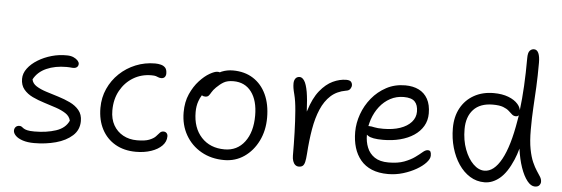

<svg xmlns="http://www.w3.org/2000/svg" viewBox="-49 -914 3160 1079"><g transform="rotate(5 1530.5 -374.0)"><path d="M171 10Q133 10 106 1Q79 -8 65.5 -22Q52 -36 52 -50Q52 -62 59.5 -70.5Q67 -79 81 -79Q89 -79 93.5 -75.5Q98 -72 105 -67Q112 -62 126 -58.5Q140 -55 167 -55Q235 -55 288 -72.5Q341 -90 360 -133Q354 -158 331 -173Q308 -188 275.5 -199Q243 -210 207.5 -221Q172 -232 141.5 -246.5Q111 -261 91.5 -284.5Q72 -308 72 -344Q72 -375 93 -403Q114 -431 149 -452.5Q184 -474 226.5 -486Q269 -498 313 -497Q334 -497 349.5 -490Q365 -483 373.5 -473.5Q382 -464 382 -455Q382 -444 374.5 -437Q367 -430 352 -430Q349 -430 344 -430.5Q339 -431 332 -431.5Q325 -432 315 -432Q251 -432 202.5 -410.5Q154 -389 131 -346Q135 -323 158 -308.5Q181 -294 214 -283.5Q247 -273 283 -262Q319 -251 350.5 -236Q382 -221 402 -197Q422 -173 422 -136Q422 -86 386 -53.5Q350 -21 293 -5.5Q236 10 171 10Z M745 9Q678 9 628.5 -19.5Q579 -48 552 -99.5Q525 -151 525 -220Q525 -278 547.5 -328Q570 -378 609.5 -415.5Q649 -453 700.5 -474Q752 -495 810 -495Q827 -495 842.5 -491Q858 -487 867.5 -476.5Q877 -466 877 -444Q877 -432 870.5 -424Q864 -416 851 -416Q841 -416 834.5 -419Q828 -422 820 -424.5Q812 -427 795 -427Q738 -427 692.5 -399.5Q647 -372 620 -323.5Q593 -275 593 -211Q593 -163 612.5 -128.5Q632 -94 666.5 -75Q701 -56 745 -56Q790 -56 814 -65.5Q838 -75 849.5 -87Q861 -99 869 -108.5Q877 -118 890 -118Q901 -118 907.5 -111Q914 -104 914 -93Q914 -63 891.5 -40Q869 -17 830.5 -4Q792 9 745 9Z M1243 12Q1170 12 1113.5 -20Q1057 -52 1025 -108Q993 -164 993 -236Q993 -294 1013 -339Q1033 -384 1062 -415.5Q1091 -447 1119 -463Q1147 -479 1163 -479Q1171 -479 1176 -477Q1181 -479 1186 -482Q1216 -494 1249 -494Q1315 -494 1363 -463.5Q1411 -433 1437 -377.5Q1463 -322 1463 -246Q1463 -173 1434 -114.5Q1405 -56 1355.5 -22Q1306 12 1243 12ZM1087 -340Q1076 -323 1070 -305Q1060 -277 1060 -243Q1060 -154 1109 -101Q1158 -48 1240 -48Q1311 -48 1353 -103.5Q1395 -159 1395 -252Q1395 -337 1358.5 -385.5Q1322 -434 1257 -434Q1223 -434 1202.5 -422Q1182 -410 1162 -390Q1146 -374 1139 -361.5Q1132 -349 1125.5 -341.5Q1119 -334 1106 -334Q1094 -334 1087 -340Z M1664 12Q1652 12 1643.5 4.5Q1635 -3 1630.5 -16.5Q1626 -30 1626 -47Q1626 -111 1624 -177Q1622 -243 1617.5 -299Q1613 -355 1604 -389Q1598 -412 1596 -425Q1594 -438 1594 -451Q1594 -468 1602 -479Q1610 -490 1626 -490Q1640 -490 1652 -472Q1664 -454 1672 -410Q1679 -369 1682 -300Q1683 -303 1684 -305Q1706 -377 1740 -419Q1774 -461 1812.5 -479Q1851 -497 1888 -497Q1908 -497 1915 -488.5Q1922 -480 1922 -469Q1922 -459 1915 -448.5Q1908 -438 1891 -436Q1840 -427 1806.5 -396.5Q1773 -366 1752 -317Q1731 -268 1720 -204Q1709 -140 1704 -64Q1702 -34 1698 -17.5Q1694 -1 1686 5.5Q1678 12 1664 12Z M2167 10Q2114 10 2075.5 -6Q2037 -22 2012 -52Q1987 -82 1975 -122Q1963 -162 1963 -210Q1963 -260 1981 -310.5Q1999 -361 2033 -402.5Q2067 -444 2114.5 -469.5Q2162 -495 2221 -495Q2265 -495 2297.5 -479Q2330 -463 2348 -430.5Q2366 -398 2366 -349Q2366 -309 2347.5 -277.5Q2329 -246 2296 -224Q2263 -202 2218.5 -190.5Q2174 -179 2122 -179Q2060 -179 2038 -194Q2033 -197 2030 -200Q2030 -160 2043 -128Q2056 -95 2085.5 -75Q2115 -55 2164 -55Q2217 -55 2252.5 -68.5Q2288 -82 2311.5 -99Q2335 -116 2350.5 -129.5Q2366 -143 2379 -143Q2390 -143 2394 -136Q2398 -129 2398 -114Q2398 -96 2378.5 -74.5Q2359 -53 2326 -34Q2293 -15 2252 -2.5Q2211 10 2167 10ZM2034 -249Q2037 -249 2040 -249Q2051 -249 2068 -245Q2085 -241 2118 -241Q2173 -241 2213.5 -255Q2254 -269 2276.5 -294.5Q2299 -320 2299 -353Q2299 -391 2280.5 -410Q2262 -429 2218 -429Q2177 -429 2142.5 -410.5Q2108 -392 2083 -360Q2058 -328 2044 -287Q2038 -268 2034 -249Z M2711 9Q2666 9 2629 -14Q2592 -37 2565 -77Q2538 -117 2523 -169Q2508 -221 2508 -279Q2508 -344 2534.5 -392.5Q2561 -441 2609 -468Q2657 -495 2720 -495Q2768 -495 2803 -481.5Q2838 -468 2857 -446Q2871 -430 2874 -412Q2890 -539 2890 -707Q2890 -738 2900 -749Q2910 -760 2924 -760Q2941 -760 2949.5 -741Q2958 -722 2958 -687Q2958 -610 2955 -550Q2952 -490 2948.5 -433Q2945 -376 2945 -308Q2945 -243 2953.5 -199Q2962 -155 2974.5 -127Q2987 -99 2999 -81Q3011 -63 3019.5 -49.5Q3028 -36 3028 -21Q3028 -11 3020.5 -1.5Q3013 8 2995 8Q2973 8 2952 -18.5Q2931 -45 2915 -91Q2899 -137 2891 -196Q2891 -196 2891 -197Q2881 -161 2869 -133Q2837 -58 2796.5 -24.5Q2756 9 2711 9ZM2871 -382Q2870 -382 2870 -382Q2864 -376 2856 -376Q2842 -376 2833 -384Q2824 -392 2812 -403Q2800 -414 2779 -422Q2758 -430 2721 -430Q2649 -430 2611.5 -389.5Q2574 -349 2574 -279Q2574 -216 2593 -165.5Q2612 -115 2642 -85.5Q2672 -56 2705 -56Q2759 -56 2800.5 -131.5Q2842 -207 2866 -353Q2868 -367 2871 -382Z"/></g></svg>

Font: Shantell Sans Light Light
Style: Regular
Weight: 300
Version: Version 1.008;[ac192a2d6]